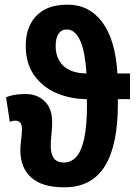

<svg xmlns="http://www.w3.org/2000/svg" viewBox="-20 -791 587 821"><path d="M270 -771Q316 -771 353 -752Q390 -733 417.5 -696Q445 -659 461.5 -604Q478 -549 482 -477H536V-367H484Q484 -362 484 -356.5Q484 -351 484 -346Q484 -260 470.5 -193.5Q457 -127 429 -81.5Q401 -36 357.5 -13Q314 10 254 10Q207 10 172 -0.5Q137 -11 113.5 -32Q90 -53 78.5 -82.5Q67 -112 67 -149Q67 -163 69 -180Q71 -197 72.5 -213Q74 -229 74 -238Q74 -258 66.5 -266.5Q59 -275 45 -275Q41 -275 35 -274Q29 -273 22 -270L6 -375Q19 -381 40 -385Q61 -389 89 -389Q139 -389 171 -358Q203 -327 203 -269Q203 -251 201.5 -233.5Q200 -216 198.5 -199.5Q197 -183 197 -167Q197 -132 210.5 -114Q224 -96 252 -96Q284 -96 306 -120Q328 -144 340 -198.5Q352 -253 352 -345Q352 -351 351.5 -356.5Q351 -362 351 -367Q277 -368 218 -394.5Q159 -421 124.5 -471.5Q90 -522 90 -595Q90 -646 109 -685.5Q128 -725 167.5 -748Q207 -771 270 -771ZM266 -665Q243 -665 230.5 -647Q218 -629 218 -593Q218 -558 233.5 -531.5Q249 -505 278.5 -491Q308 -477 350 -477Q347 -519 341 -554Q335 -589 324.5 -613.5Q314 -638 299.5 -651.5Q285 -665 266 -665Z"/></svg>

Font: Noto Sans Display ExtraCondensed
Style: Bold
Weight: 700
Width: 2
Designer: Monotype Design Team
Foundry: Monotype Imaging Inc.
Version: Version 2.003